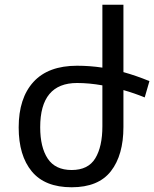

<svg xmlns="http://www.w3.org/2000/svg" viewBox="-20 -780 652 812"><path d="M502 -243Q502 -124 449 -56Q396 12 283 12Q170 12 114.5 -55Q59 -122 59 -241Q59 -365 121.5 -433.5Q184 -502 306 -502Q360 -502 413 -494V-760H502V-475Q556 -460 612 -437L592 -368Q548 -386 502 -399ZM150 -242Q150 -157 182 -109Q214 -61 283 -61Q353 -61 383 -110.5Q413 -160 413 -246V-419Q357 -429 306 -429Q150 -429 150 -242Z"/></svg>

Font: Noto Sans Armenian
Style: Regular
Weight: 400
Designer: Monotype Design Team
Foundry: Monotype Imaging Inc.
Version: Version 2.040;GOOG;noto-fonts:20170220:a8a215d2e889